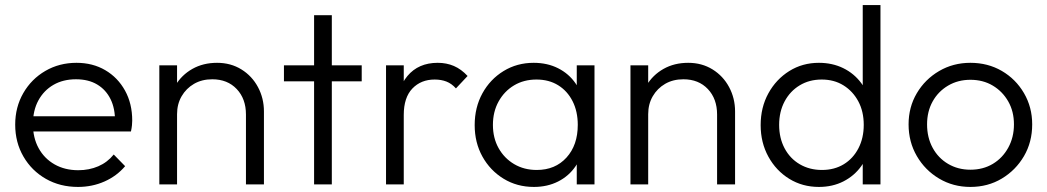

<svg xmlns="http://www.w3.org/2000/svg" viewBox="-20 -728 4135 758"><path d="M288 10Q217 10 161 -22Q105 -54 72.5 -110Q40 -166 40 -236Q40 -305 72 -360.5Q104 -416 159 -448Q214 -480 282 -480Q346 -480 395.5 -451Q445 -422 473.5 -370.5Q502 -319 502 -252Q502 -244 501 -233.5Q500 -223 497 -209H90V-269H459L434 -247Q435 -299 416.5 -336.5Q398 -374 363.5 -394.5Q329 -415 280 -415Q229 -415 191 -393Q153 -371 131.5 -331.5Q110 -292 110 -238Q110 -184 132.5 -143Q155 -102 195.5 -79Q236 -56 289 -56Q332 -56 368 -71.5Q404 -87 429 -118L474 -72Q441 -33 392.5 -11.5Q344 10 288 10Z M951 0V-276Q951 -338 914.5 -376.5Q878 -415 818 -415Q777 -415 746 -397Q715 -379 697 -348Q679 -317 679 -277L647 -295Q647 -348 672 -390Q697 -432 739.5 -456Q782 -480 837 -480Q891 -480 933 -454Q975 -428 998.5 -384Q1022 -340 1022 -288V0ZM609 0V-470H679V0Z M1220 0V-668H1290V0ZM1101 -407V-470H1408V-407Z M1504 0V-470H1574V0ZM1574 -274 1545 -287Q1545 -376 1588.5 -428Q1632 -480 1708 -480Q1743 -480 1772 -467.5Q1801 -455 1826 -428L1780 -379Q1763 -398 1742.5 -406Q1722 -414 1696 -414Q1642 -414 1608 -378.5Q1574 -343 1574 -274Z M2088 10Q2021 10 1968 -22.5Q1915 -55 1884.5 -110Q1854 -165 1854 -234Q1854 -304 1884.5 -359.5Q1915 -415 1968 -447.5Q2021 -480 2087 -480Q2141 -480 2183.5 -458.5Q2226 -437 2252.5 -398.5Q2279 -360 2285 -309V-162Q2279 -111 2252.5 -72Q2226 -33 2183.5 -11.5Q2141 10 2088 10ZM2099 -57Q2172 -57 2216.5 -106Q2261 -155 2261 -235Q2261 -288 2240.5 -328.5Q2220 -369 2183.5 -391.5Q2147 -414 2098 -414Q2048 -414 2009.5 -391Q1971 -368 1948.5 -327.5Q1926 -287 1926 -235Q1926 -183 1948.5 -143Q1971 -103 2010 -80Q2049 -57 2099 -57ZM2257 0V-126L2271 -242L2257 -355V-470H2327V0Z M2811 0V-276Q2811 -338 2774.5 -376.5Q2738 -415 2678 -415Q2637 -415 2606 -397Q2575 -379 2557 -348Q2539 -317 2539 -277L2507 -295Q2507 -348 2532 -390Q2557 -432 2599.5 -456Q2642 -480 2697 -480Q2751 -480 2793 -454Q2835 -428 2858.5 -384Q2882 -340 2882 -288V0ZM2469 0V-470H2539V0Z M3213 10Q3148 10 3096 -22Q3044 -54 3013.5 -109.5Q2983 -165 2983 -234Q2983 -304 3013.5 -359.5Q3044 -415 3096 -447.5Q3148 -480 3213 -480Q3266 -480 3309 -459Q3352 -438 3380.5 -399.5Q3409 -361 3414 -309V-162Q3408 -111 3380.5 -72.5Q3353 -34 3310 -12Q3267 10 3213 10ZM3225 -57Q3274 -57 3311 -79.5Q3348 -102 3369 -142.5Q3390 -183 3390 -235Q3390 -288 3368.5 -328Q3347 -368 3310 -391Q3273 -414 3224 -414Q3175 -414 3137 -391Q3099 -368 3077.5 -327.5Q3056 -287 3056 -235Q3056 -183 3077.5 -142.5Q3099 -102 3137.5 -79.5Q3176 -57 3225 -57ZM3456 0H3386V-126L3400 -242L3386 -355V-708H3456Z M3811 10Q3743 10 3687.5 -23Q3632 -56 3599.5 -112Q3567 -168 3567 -237Q3567 -305 3599.5 -360Q3632 -415 3687.5 -447.5Q3743 -480 3811 -480Q3880 -480 3935 -448Q3990 -416 4022.5 -360.5Q4055 -305 4055 -237Q4055 -167 4022.5 -111.5Q3990 -56 3935 -23Q3880 10 3811 10ZM3811 -58Q3861 -58 3899.5 -81Q3938 -104 3960.5 -145Q3983 -186 3983 -237Q3983 -288 3960.5 -327.5Q3938 -367 3899.5 -390Q3861 -413 3811 -413Q3762 -413 3723 -390Q3684 -367 3662 -327.5Q3640 -288 3640 -237Q3640 -185 3662 -144.5Q3684 -104 3723 -81Q3762 -58 3811 -58Z"/></svg>

Font: Outfit Thin Light
Style: Regular
Weight: 300
Version: Version 1.100;gftools[0.9.27]